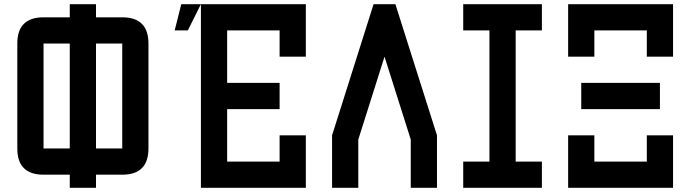

<svg xmlns="http://www.w3.org/2000/svg" viewBox="-20 -895 3290 915"><path d="M437.5 -187.5H562.5V-687.5H437.5ZM187.5 -187.5H312.5V-687.5H187.5ZM312.5 -62.5H187.5Q62.5 -62.5 62.5 -187.5V-687.5Q62.5 -812.5 187.5 -812.5H312.5V-875H437.5V-812.5H562.5Q687.5 -812.5 687.5 -687.5V-187.5Q687.5 -62.5 562.5 -62.5H437.5V0H312.5Z M875 -750H812.5L843.8 -875H937.5ZM1312.5 -500V-375H1062.5V-125H1312.5V-250H1437.5V0H937.5V-875H1437.5V-625H1312.5V-750H1062.5V-500Z M2062.5 0H1937.5V-230L1812.5 -625L1687.5 -230V0H1562.5V-250L1760.3 -875H1864.3L2062.5 -250Z M2437.5 -125H2562.5V0H2187.5V-125H2312.5V-750H2187.5V-875H2562.5V-750H2437.5Z M2812.5 -750V-625H2687.5V-875H3187.5V-625H3062.5V-750ZM2750 -375V-500H3125V-375ZM2687.5 -250H2812.5V-125H3062.5V-250H3187.5V0H2687.5Z"/></svg>

Font: Oldtimer
Style: Regular
Weight: 400
Designer: GGBotNet
Foundry: GGBotNet
Version: 1.00